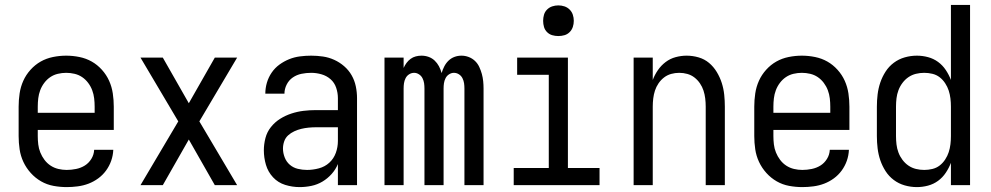

<svg xmlns="http://www.w3.org/2000/svg" viewBox="-20 -755 4040 783"><path d="M252 8Q225 8 198 3Q171 -2 147.5 -15.5Q124 -29 105.5 -49.5Q87 -70 75.5 -94.5Q64 -119 60 -146Q56 -173 56 -200V-320Q56 -347 60 -374Q64 -401 75 -425.5Q86 -450 104.5 -470.5Q123 -491 146 -504Q169 -517 196 -522.5Q223 -528 250 -528Q277 -528 304 -522.5Q331 -517 354 -504Q377 -491 395.5 -470.5Q414 -450 425 -425.5Q436 -401 440 -374Q444 -347 444 -320V-225H134V-200Q134 -183 136 -166Q138 -149 144.5 -133Q151 -117 161.5 -103Q172 -89 186.5 -79.5Q201 -70 218 -66Q235 -62 252 -62Q271 -62 290.5 -66Q310 -70 326 -80Q342 -90 352.5 -107Q363 -124 364 -144H442Q441 -121 433.5 -99.5Q426 -78 412.5 -59.5Q399 -41 380.5 -27.5Q362 -14 341 -6Q320 2 297 5Q274 8 252 8ZM366 -295V-320Q366 -337 364 -354Q362 -371 356 -387Q350 -403 339.5 -417Q329 -431 315 -440.5Q301 -450 284 -454Q267 -458 250 -458Q233 -458 216 -454Q199 -450 185 -440.5Q171 -431 160.5 -417Q150 -403 144 -387Q138 -371 136 -354Q134 -337 134 -320V-295Z M553 0 707 -260 553 -520H644L750 -334L856 -520H947L793 -260L947 0H856L750 -186L644 0Z M1202 8Q1172 8 1143 -1Q1114 -10 1093.5 -32Q1073 -54 1064.5 -83Q1056 -112 1056 -142Q1056 -167 1062.5 -192Q1069 -217 1085 -237Q1101 -257 1122.5 -270.5Q1144 -284 1168.5 -292Q1193 -300 1218 -303Q1243 -306 1269 -306H1358V-355Q1358 -376 1351 -397Q1344 -418 1328 -432Q1312 -446 1291 -452Q1270 -458 1249 -458Q1229 -458 1209.5 -454Q1190 -450 1174 -439Q1158 -428 1149 -410Q1140 -392 1140 -373H1062Q1062 -396 1068.5 -418Q1075 -440 1088 -459Q1101 -478 1119.5 -491.5Q1138 -505 1159 -513.5Q1180 -522 1203 -525Q1226 -528 1249 -528Q1273 -528 1297 -524.5Q1321 -521 1343 -511Q1365 -501 1383.5 -485Q1402 -469 1414 -448Q1426 -427 1431 -403Q1436 -379 1436 -355V0H1358V-86Q1349 -64 1332.5 -45.5Q1316 -27 1295 -14.5Q1274 -2 1250 3Q1226 8 1202 8ZM1232 -62Q1256 -62 1280.5 -68.5Q1305 -75 1323 -91.5Q1341 -108 1349.5 -131.5Q1358 -155 1358 -180V-236H1269Q1254 -236 1238.5 -234.5Q1223 -233 1208.5 -229.5Q1194 -226 1180 -219.5Q1166 -213 1155 -203Q1144 -193 1139 -178.5Q1134 -164 1134 -149Q1134 -131 1141 -113Q1148 -95 1162 -83Q1176 -71 1194.5 -66.5Q1213 -62 1232 -62Z M1548 0V-520H1626V-478Q1631 -489 1638 -498.5Q1645 -508 1654.5 -515Q1664 -522 1675.5 -525Q1687 -528 1699 -528Q1714 -528 1728 -523Q1742 -518 1752.5 -508Q1763 -498 1770 -485Q1777 -472 1781 -457Q1785 -471 1792 -484.5Q1799 -498 1809.5 -508Q1820 -518 1833.5 -523Q1847 -528 1862 -528Q1877 -528 1891.5 -522.5Q1906 -517 1917 -506.5Q1928 -496 1934.5 -482Q1941 -468 1945 -453.5Q1949 -439 1950.5 -424Q1952 -409 1952 -394V0H1874V-394Q1874 -405 1872.5 -415.5Q1871 -426 1866 -436Q1861 -446 1851.5 -452Q1842 -458 1831 -458Q1821 -458 1811.5 -452Q1802 -446 1797 -436Q1792 -426 1790.5 -415.5Q1789 -405 1789 -394V0H1711V-394Q1711 -405 1709.5 -415.5Q1708 -426 1703 -436Q1698 -446 1688.5 -452Q1679 -458 1669 -458Q1658 -458 1648.5 -452Q1639 -446 1634 -436Q1629 -426 1627.5 -415.5Q1626 -405 1626 -394V0Z M2075 0V-70H2218V-450H2089V-520H2296V-70H2425V0ZM2257 -608Q2244 -608 2232 -611.5Q2220 -615 2211 -624Q2202 -633 2198.5 -645Q2195 -657 2195 -670Q2195 -683 2198.5 -695Q2202 -707 2211 -716Q2220 -725 2232 -729Q2244 -733 2257 -733Q2270 -733 2282 -729Q2294 -725 2303 -716Q2312 -707 2316 -695Q2320 -683 2320 -670Q2320 -657 2316 -645Q2312 -633 2303 -624Q2294 -615 2282 -611.5Q2270 -608 2257 -608Z M2564 0V-520H2642V-429Q2650 -450 2663 -469Q2676 -488 2694.5 -502Q2713 -516 2735.5 -522Q2758 -528 2780 -528Q2805 -528 2829 -521Q2853 -514 2871.5 -498.5Q2890 -483 2903 -461.5Q2916 -440 2923.5 -416.5Q2931 -393 2933.5 -368.5Q2936 -344 2936 -320V0H2858V-320Q2858 -337 2856 -353.5Q2854 -370 2849 -385.5Q2844 -401 2834.5 -415Q2825 -429 2812 -439Q2799 -449 2783 -453.5Q2767 -458 2750 -458Q2733 -458 2717 -453.5Q2701 -449 2688 -439Q2675 -429 2665.5 -415Q2656 -401 2651 -385.5Q2646 -370 2644 -353.5Q2642 -337 2642 -320V0Z M3252 8Q3225 8 3198 3Q3171 -2 3147.5 -15.5Q3124 -29 3105.5 -49.5Q3087 -70 3075.5 -94.5Q3064 -119 3060 -146Q3056 -173 3056 -200V-320Q3056 -347 3060 -374Q3064 -401 3075 -425.5Q3086 -450 3104.5 -470.5Q3123 -491 3146 -504Q3169 -517 3196 -522.5Q3223 -528 3250 -528Q3277 -528 3304 -522.5Q3331 -517 3354 -504Q3377 -491 3395.5 -470.5Q3414 -450 3425 -425.5Q3436 -401 3440 -374Q3444 -347 3444 -320V-225H3134V-200Q3134 -183 3136 -166Q3138 -149 3144.5 -133Q3151 -117 3161.5 -103Q3172 -89 3186.5 -79.5Q3201 -70 3218 -66Q3235 -62 3252 -62Q3271 -62 3290.5 -66Q3310 -70 3326 -80Q3342 -90 3352.5 -107Q3363 -124 3364 -144H3442Q3441 -121 3433.5 -99.5Q3426 -78 3412.5 -59.5Q3399 -41 3380.5 -27.5Q3362 -14 3341 -6Q3320 2 3297 5Q3274 8 3252 8ZM3366 -295V-320Q3366 -337 3364 -354Q3362 -371 3356 -387Q3350 -403 3339.5 -417Q3329 -431 3315 -440.5Q3301 -450 3284 -454Q3267 -458 3250 -458Q3233 -458 3216 -454Q3199 -450 3185 -440.5Q3171 -431 3160.5 -417Q3150 -403 3144 -387Q3138 -371 3136 -354Q3134 -337 3134 -320V-295Z M3719 8Q3694 8 3669.5 1Q3645 -6 3625 -21Q3605 -36 3591.5 -57Q3578 -78 3570 -101.5Q3562 -125 3559 -150Q3556 -175 3556 -200V-320Q3556 -345 3559 -370Q3562 -395 3570 -418.5Q3578 -442 3591.5 -463Q3605 -484 3625 -499Q3645 -514 3669.5 -521Q3694 -528 3719 -528Q3742 -528 3764.5 -522Q3787 -516 3805.5 -502.5Q3824 -489 3837 -469.5Q3850 -450 3858 -429V-735H3936V0H3858V-91Q3850 -70 3837 -50.5Q3824 -31 3805.5 -17.5Q3787 -4 3764.5 2Q3742 8 3719 8ZM3749 -62Q3766 -62 3782.5 -66Q3799 -70 3812 -80Q3825 -90 3834.5 -104.5Q3844 -119 3849 -134.5Q3854 -150 3856 -166.5Q3858 -183 3858 -200V-320Q3858 -337 3856 -353.5Q3854 -370 3849 -385.5Q3844 -401 3834.5 -415.5Q3825 -430 3812 -440Q3799 -450 3782.5 -454Q3766 -458 3749 -458Q3732 -458 3715.5 -454Q3699 -450 3685 -440.5Q3671 -431 3660.5 -417Q3650 -403 3644 -387Q3638 -371 3636 -354Q3634 -337 3634 -320V-200Q3634 -183 3636 -166Q3638 -149 3644 -133Q3650 -117 3660.5 -103Q3671 -89 3685 -79.5Q3699 -70 3715.5 -66Q3732 -62 3749 -62Z"/></svg>

Font: Iosevka Web
Style: Regular
Weight: 400
Monospace: yes
Designer: Belleve Invis
Foundry: Belleve Invis
Version: Version 28.0.3; ttfautohint (v1.8.3)